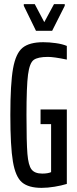

<svg xmlns="http://www.w3.org/2000/svg" viewBox="-20 -900 371 928"><path d="M30 -344Q30 -495 43 -568.5Q56 -642 89 -669Q122 -696 189 -696Q218 -696 250 -691.5Q282 -687 303 -678V-612Q240 -625 212 -625Q163 -625 143 -610.5Q123 -596 115.5 -539.5Q108 -483 108 -344Q108 -212 112.5 -156.5Q117 -101 132.5 -81Q148 -61 184 -61Q211 -61 227 -68V-300H176V-371H303V-11Q277 -3 243.5 2.5Q210 8 181 8Q118 8 86.5 -18.5Q55 -45 42.5 -118.5Q30 -192 30 -344ZM154 -751 95 -872V-880H148L194 -793L241 -880H293V-872L232 -751Z"/></svg>

Font: Saira Ultra Condensed Medium
Style: Regular
Weight: 500
Width: 1
Designer: Hector Gatti with collaboration of the Omnibus-Type team
Foundry: Omnibus-Type
Version: Version 1.001; ttfautohint (v1.8)